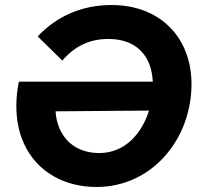

<svg xmlns="http://www.w3.org/2000/svg" viewBox="-20 -731 801 764"><path d="M588 -406H55C48 -372 45 -339 45 -309C45 -108 182 13 364 13C587 13 742 -180 742 -396C742 -581 618 -711 424 -711C304 -711 204 -665 130 -586L228 -490C278 -548 337 -576 411 -576C522 -576 583 -510 588 -406ZM201 -288 573 -291C544 -199 477 -122 375 -122C272 -122 208 -189 201 -288Z"/></svg>

Font: Fixel Display
Style: Bold Italic
Weight: 700
Italic angle: -10°
Designer: AlfaBravo + MacPaw
Foundry: Kyrylo Tkachov, Marchela Mozhyna, Serhii Makarenko, Maria Weinstein, Zakhar Kryvoshyya
Version: Version 1.210;Glyphs 3.2 (3217)